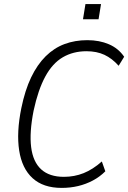

<svg xmlns="http://www.w3.org/2000/svg" viewBox="-20 -909 626 937"><path d="M281 8Q191 8 139 -39.5Q87 -87 73.5 -175Q60 -263 84 -381Q102 -469 132 -531.5Q162 -594 203 -634.5Q244 -675 295 -694Q346 -713 406 -713Q465 -713 511.5 -693Q558 -673 586 -632L559 -588Q527 -624 489.5 -641.5Q452 -659 402 -659Q337 -659 286.5 -629.5Q236 -600 201 -535.5Q166 -471 144 -369Q123 -263 132 -191Q141 -119 181 -82.5Q221 -46 292 -46Q343 -46 388 -64Q433 -82 477 -121L494 -73Q467 -46 433 -28Q399 -10 361 -1Q323 8 281 8ZM385 -815 397 -889H473L461 -815Z"/></svg>

Font: Nunito Sans 10pt Condensed Light
Style: Italic
Weight: 300
Width: 3
Italic angle: -9°
Designer: Vernon Adams
Foundry: Vernon Adams
Version: Version 3.101;gftools[0.9.27]